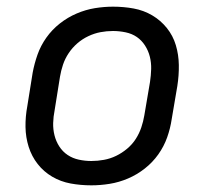

<svg xmlns="http://www.w3.org/2000/svg" viewBox="-20 -548 640 576"><path d="M254 8Q222 8 192 2.5Q162 -3 136.5 -18Q111 -33 93 -56Q75 -79 66 -107.5Q57 -136 56.5 -167Q56 -198 62 -230L78 -330Q83 -357 92.5 -384Q102 -411 119 -435Q136 -459 159.5 -477.5Q183 -496 210 -507.5Q237 -519 264.5 -523.5Q292 -528 319 -528Q351 -528 381 -522.5Q411 -517 436.5 -502Q462 -487 480.5 -464Q499 -441 507.5 -412.5Q516 -384 516.5 -353Q517 -322 512 -290L495 -190Q491 -163 481.5 -136Q472 -109 455 -85Q438 -61 414.5 -42.5Q391 -24 364 -12.5Q337 -1 309 3.5Q281 8 254 8ZM254 -65Q273 -65 292 -68.5Q311 -72 328.5 -80.5Q346 -89 361.5 -102Q377 -115 387.5 -131.5Q398 -148 404 -166Q410 -184 413 -202L430 -302Q433 -322 433.5 -341Q434 -360 429.5 -378Q425 -396 415 -411.5Q405 -427 390.5 -437Q376 -447 357 -451Q338 -455 319 -455Q300 -455 281.5 -451.5Q263 -448 245 -439.5Q227 -431 212 -418Q197 -405 186 -388.5Q175 -372 169 -354Q163 -336 160 -318L144 -218Q140 -198 139.5 -179Q139 -160 143.5 -142Q148 -124 158 -108.5Q168 -93 183 -83Q198 -73 216.5 -69Q235 -65 254 -65Z"/></svg>

Font: Iosevka Custom Oblique
Style: Regular
Weight: 400
Italic angle: -9°
Designer: Belleve Invis
Foundry: Belleve Invis
Version: Version 27.0.1